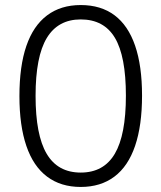

<svg xmlns="http://www.w3.org/2000/svg" viewBox="-20 -733 640 761"><path d="M300 8Q221 8 166.5 -33Q112 -74 84.5 -154.5Q57 -235 57 -352Q57 -471 84.5 -551Q112 -631 166.5 -672Q221 -713 300 -713Q380 -713 434 -672.5Q488 -632 515.5 -552Q543 -472 543 -354Q543 -236 515.5 -155Q488 -74 433.5 -33Q379 8 300 8ZM300 -49Q391 -49 435 -123.5Q479 -198 479 -354Q479 -510 435.5 -583Q392 -656 300 -656Q210 -656 165.5 -582.5Q121 -509 121 -353Q121 -198 165 -123.5Q209 -49 300 -49Z"/></svg>

Font: Nunito Sans 11pt Light
Style: Regular
Weight: 300
Version: Version 3.101;gftools[0.9.27]